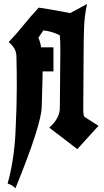

<svg xmlns="http://www.w3.org/2000/svg" viewBox="-20 -770 531 982"><path d="M178.2 -731Q207.5 -728 338.9 -703.1L425.3 -749.5Q412.1 -690.9 409.9 -627.9Q407.7 -564.9 407.7 -500L405.8 -213.4Q405.8 -176.8 412.6 -171.9Q419.4 -167 483.9 -126.5Q429.2 -65.9 375.5 -7.3Q290.5 -71.8 231.9 -117.2Q285.2 -164.1 286.1 -216.8L288.6 -512.2Q288.6 -563.5 286.1 -588.9Q249.5 -608.9 202.1 -614.7Q193.4 -601.6 176.3 -577.1Q185.5 -557.1 190.4 -527.8H253.4V-404.8H197.8Q197.8 -358.9 195.8 -311.8Q193.8 -264.6 193.4 -223.6Q191.4 -131.8 59.1 192.9Q41 174.8 19 168.9Q52.2 48.8 59.1 -90.3Q65.9 -229.5 65.9 -321.3Q65.9 -413.1 64 -483.9Q63 -523.4 24.4 -554.7Q66.4 -599.1 101.3 -642.6Q136.2 -686 178.2 -731Z"/></svg>

Font: UnifrakturCook
Style: Bold
Weight: 700
Designer: j. 'mach' wust
Version: Version 2011-09-01